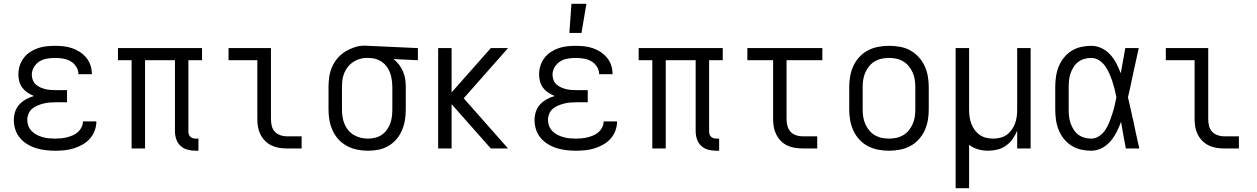

<svg xmlns="http://www.w3.org/2000/svg" viewBox="-20 -784 6640 1014"><path d="M271 12Q246 12 220.5 9Q195 6 170.5 -1.5Q146 -9 124 -22.5Q102 -36 85.5 -55.5Q69 -75 61 -99.5Q53 -124 53 -150Q53 -172 60 -194Q67 -216 82.5 -232.5Q98 -249 118 -260Q138 -271 159 -277Q142 -284 126 -294.5Q110 -305 98.5 -320Q87 -335 82 -353.5Q77 -372 77 -391Q77 -414 84 -436.5Q91 -459 105 -477.5Q119 -496 138.5 -509Q158 -522 180 -529.5Q202 -537 225 -539.5Q248 -542 271 -542Q294 -542 316.5 -539.5Q339 -537 361 -529.5Q383 -522 402 -509.5Q421 -497 435.5 -479.5Q450 -462 457.5 -440Q465 -418 465 -395V-392H394V-394Q394 -414 382 -432.5Q370 -451 352 -461Q334 -471 313 -474.5Q292 -478 271 -478Q250 -478 228.5 -474.5Q207 -471 189 -460Q171 -449 159.5 -430Q148 -411 148 -390Q148 -376 153 -362Q158 -348 168.5 -338.5Q179 -329 192 -323Q205 -317 219 -313.5Q233 -310 247 -309Q261 -308 275 -308H334V-244H275Q258 -244 241.5 -242.5Q225 -241 209 -237Q193 -233 177.5 -226.5Q162 -220 149.5 -209.5Q137 -199 130.5 -183Q124 -167 124 -151Q124 -134 130 -118.5Q136 -103 148 -91Q160 -79 175 -71.5Q190 -64 206 -59.5Q222 -55 238.5 -53.5Q255 -52 271 -52Q287 -52 303 -53.5Q319 -55 334.5 -59Q350 -63 365 -69.5Q380 -76 392 -87Q404 -98 411 -112.5Q418 -127 418 -143H489Q489 -118 480 -94Q471 -70 454.5 -51.5Q438 -33 416 -20.5Q394 -8 370 -0.5Q346 7 321 9.5Q296 12 271 12Z M1028 12H1013Q991 12 970 6.5Q949 1 933.5 -13.5Q918 -28 911 -48.5Q904 -69 904 -90V-466H746V0H675V-466H603V-530H1047V-466H975V-90Q975 -82 977 -75Q979 -68 984.5 -62.5Q990 -57 997.5 -54.5Q1005 -52 1013 -52H1028Z M1573 0H1494Q1473 0 1452.5 -3.5Q1432 -7 1413.5 -16Q1395 -25 1380 -40Q1365 -55 1355.5 -74Q1346 -93 1342.5 -113.5Q1339 -134 1339 -155V-466H1187V-530H1411V-155Q1411 -137 1415 -119.5Q1419 -102 1431 -89Q1443 -76 1460 -70Q1477 -64 1494 -64H1573Z M1924 12Q1895 12 1867 6.5Q1839 1 1813.5 -12.5Q1788 -26 1768.5 -47Q1749 -68 1737 -94Q1725 -120 1720 -148Q1715 -176 1715 -205V-325Q1715 -352 1719 -379Q1723 -406 1734 -431Q1745 -456 1763 -477Q1781 -498 1804 -512Q1827 -526 1853 -534.5Q1879 -543 1906 -543Q1911 -543 1915.5 -542.5Q1920 -542 1925 -542L2187 -530V-466L2058 -472Q2075 -459 2087.5 -442.5Q2100 -426 2108.5 -406.5Q2117 -387 2120 -366.5Q2123 -346 2123 -325V-205Q2123 -177 2118.5 -149.5Q2114 -122 2103 -96Q2092 -70 2073.5 -48.5Q2055 -27 2031 -13Q2007 1 1979.5 6.5Q1952 12 1924 12ZM1923 -52Q1942 -52 1961 -56.5Q1980 -61 1995.5 -71.5Q2011 -82 2022.5 -97.5Q2034 -113 2040.5 -130.5Q2047 -148 2049.5 -167Q2052 -186 2052 -205V-325Q2052 -351 2046.5 -377Q2041 -403 2027 -425.5Q2013 -448 1990 -461.5Q1967 -475 1941 -477L1925 -478H1913Q1895 -478 1877 -472Q1859 -466 1843.5 -455.5Q1828 -445 1816.5 -430Q1805 -415 1798 -398Q1791 -381 1788.5 -362.5Q1786 -344 1786 -325V-205Q1786 -186 1789 -166.5Q1792 -147 1799.5 -129Q1807 -111 1819.5 -96Q1832 -81 1849 -71Q1866 -61 1885 -56.5Q1904 -52 1923 -52Z M2572 0 2365 -234V0H2294V-530H2365V-296L2572 -530H2663L2429 -265L2663 0Z M3021 12Q2996 12 2970.5 9Q2945 6 2920.5 -1.5Q2896 -9 2874 -22.5Q2852 -36 2835.5 -55.5Q2819 -75 2811 -99.5Q2803 -124 2803 -150Q2803 -172 2810 -194Q2817 -216 2832.5 -232.5Q2848 -249 2868 -260Q2888 -271 2909 -277Q2892 -284 2876 -294.5Q2860 -305 2848.5 -320Q2837 -335 2832 -353.5Q2827 -372 2827 -391Q2827 -414 2834 -436.5Q2841 -459 2855 -477.5Q2869 -496 2888.5 -509Q2908 -522 2930 -529.5Q2952 -537 2975 -539.5Q2998 -542 3021 -542Q3044 -542 3066.5 -539.5Q3089 -537 3111 -529.5Q3133 -522 3152 -509.5Q3171 -497 3185.5 -479.5Q3200 -462 3207.5 -440Q3215 -418 3215 -395V-392H3144V-394Q3144 -414 3132 -432.5Q3120 -451 3102 -461Q3084 -471 3063 -474.5Q3042 -478 3021 -478Q3000 -478 2978.5 -474.5Q2957 -471 2939 -460Q2921 -449 2909.5 -430Q2898 -411 2898 -390Q2898 -376 2903 -362Q2908 -348 2918.5 -338.5Q2929 -329 2942 -323Q2955 -317 2969 -313.5Q2983 -310 2997 -309Q3011 -308 3025 -308H3084V-244H3025Q3008 -244 2991.5 -242.5Q2975 -241 2959 -237Q2943 -233 2927.5 -226.5Q2912 -220 2899.5 -209.5Q2887 -199 2880.5 -183Q2874 -167 2874 -151Q2874 -134 2880 -118.5Q2886 -103 2898 -91Q2910 -79 2925 -71.5Q2940 -64 2956 -59.5Q2972 -55 2988.5 -53.5Q3005 -52 3021 -52Q3037 -52 3053 -53.5Q3069 -55 3084.5 -59Q3100 -63 3115 -69.5Q3130 -76 3142 -87Q3154 -98 3161 -112.5Q3168 -127 3168 -143H3239Q3239 -118 3230 -94Q3221 -70 3204.5 -51.5Q3188 -33 3166 -20.5Q3144 -8 3120 -0.5Q3096 7 3071 9.5Q3046 12 3021 12ZM2987 -610 2998 -764H3077L3051 -610Z M3778 12H3763Q3741 12 3720 6.5Q3699 1 3683.5 -13.5Q3668 -28 3661 -48.5Q3654 -69 3654 -90V-466H3496V0H3425V-466H3353V-530H3797V-466H3725V-90Q3725 -82 3727 -75Q3729 -68 3734.5 -62.5Q3740 -57 3747.5 -54.5Q3755 -52 3763 -52H3778Z M4296 0H4218Q4197 0 4176.5 -3.5Q4156 -7 4137 -16Q4118 -25 4103.5 -40Q4089 -55 4079.5 -74Q4070 -93 4066.5 -113.5Q4063 -134 4063 -155V-466H3927V-530H4323V-466H4134V-155Q4134 -137 4138.5 -119.5Q4143 -102 4154.5 -89Q4166 -76 4183 -70Q4200 -64 4218 -64H4296Z M4675 12Q4646 12 4617.5 6.5Q4589 1 4564 -12Q4539 -25 4519 -46.5Q4499 -68 4487 -94Q4475 -120 4470 -148Q4465 -176 4465 -205V-325Q4465 -354 4470 -382Q4475 -410 4487 -436Q4499 -462 4519 -483.5Q4539 -505 4564 -518Q4589 -531 4617.5 -536.5Q4646 -542 4675 -542Q4704 -542 4732.5 -537Q4761 -532 4786 -518.5Q4811 -505 4831 -483.5Q4851 -462 4863 -436Q4875 -410 4880 -382Q4885 -354 4885 -325V-205Q4885 -176 4880 -148Q4875 -120 4863 -94Q4851 -68 4831 -46.5Q4811 -25 4786 -12Q4761 1 4732.5 6.5Q4704 12 4675 12ZM4675 -52Q4695 -52 4714 -56Q4733 -60 4750 -70Q4767 -80 4779.5 -95.5Q4792 -111 4800 -129Q4808 -147 4811 -166Q4814 -185 4814 -205V-325Q4814 -345 4811 -364Q4808 -383 4800 -401Q4792 -419 4779.5 -434.5Q4767 -450 4750 -460Q4733 -470 4714 -474Q4695 -478 4675 -478Q4655 -478 4636 -474Q4617 -470 4600 -460Q4583 -450 4570.5 -434.5Q4558 -419 4550 -401Q4542 -383 4539 -364Q4536 -345 4536 -325V-205Q4536 -185 4539 -166Q4542 -147 4550 -129Q4558 -111 4570.5 -95.5Q4583 -80 4600 -70Q4617 -60 4636 -56Q4655 -52 4675 -52Z M5027 210V-530H5098V-205Q5098 -186 5100.5 -167.5Q5103 -149 5109.5 -131.5Q5116 -114 5127 -98.5Q5138 -83 5153.5 -72Q5169 -61 5187.5 -56.5Q5206 -52 5225 -52Q5244 -52 5262.5 -56.5Q5281 -61 5296.5 -72Q5312 -83 5323 -98.5Q5334 -114 5340.5 -131.5Q5347 -149 5349.5 -167.5Q5352 -186 5352 -205V-530H5423V0H5352V-94Q5343 -71 5328 -50Q5313 -29 5292.5 -14.5Q5272 0 5247.5 6Q5223 12 5198 12Q5171 12 5145 4.5Q5119 -3 5098 -19V210Z M5743 12Q5716 12 5689 6Q5662 0 5639 -14.5Q5616 -29 5598.5 -51Q5581 -73 5571 -98Q5561 -123 5557 -150.5Q5553 -178 5553 -205V-325Q5553 -352 5557 -379.5Q5561 -407 5571 -432Q5581 -457 5598.5 -479Q5616 -501 5639 -515.5Q5662 -530 5689 -536Q5716 -542 5743 -542Q5772 -542 5798 -529.5Q5824 -517 5843.5 -495.5Q5863 -474 5876 -448.5Q5889 -423 5899 -397Q5905 -430 5911 -463.5Q5917 -497 5923 -530H5994Q5985 -491 5977 -452.5Q5969 -414 5960 -375V-374Q5955 -348 5949 -322Q5943 -296 5937 -270Q5944 -242 5950 -214Q5956 -186 5962 -158L5963 -157Q5971 -117 5979.5 -78Q5988 -39 5997 0H5926Q5919 -34 5913 -68.5Q5907 -103 5901 -138V-142Q5891 -114 5877.5 -87.5Q5864 -61 5845 -38.5Q5826 -16 5799.5 -2Q5773 12 5743 12ZM5743 -52Q5766 -52 5785.5 -65.5Q5805 -79 5817.5 -98Q5830 -117 5838.5 -138.5Q5847 -160 5854 -181.5Q5861 -203 5866.5 -225.5Q5872 -248 5876 -270Q5872 -292 5866.5 -313.5Q5861 -335 5854 -356Q5847 -377 5838 -397Q5829 -417 5816.5 -435Q5804 -453 5784.5 -465.5Q5765 -478 5743 -478Q5725 -478 5707 -473Q5689 -468 5674.5 -457Q5660 -446 5650 -430Q5640 -414 5634 -397Q5628 -380 5626 -361.5Q5624 -343 5624 -325V-205Q5624 -187 5626 -168.5Q5628 -150 5634 -133Q5640 -116 5650 -100Q5660 -84 5674.5 -73Q5689 -62 5707 -57Q5725 -52 5743 -52Z M6523 0H6444Q6423 0 6402.5 -3.5Q6382 -7 6363.5 -16Q6345 -25 6330 -40Q6315 -55 6305.5 -74Q6296 -93 6292.5 -113.5Q6289 -134 6289 -155V-466H6137V-530H6361V-155Q6361 -137 6365 -119.5Q6369 -102 6381 -89Q6393 -76 6410 -70Q6427 -64 6444 -64H6523Z"/></svg>

Font: Lode Term
Style: Regular
Weight: 400
Monospace: yes
Designer: Belleve Invis
Foundry: Belleve Invis
Version: Version 29.2.0